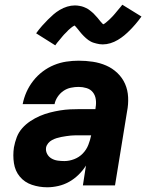

<svg xmlns="http://www.w3.org/2000/svg" viewBox="-20 -785 640 813"><path d="M180 8Q146 8 115 -2.5Q84 -13 64 -37Q44 -61 39 -94Q34 -127 39 -161Q43 -183 51 -204Q59 -225 74 -242Q89 -259 108.5 -272Q128 -285 149 -294Q170 -303 191.5 -308.5Q213 -314 234.5 -317.5Q256 -321 277 -322Q298 -323 319 -323H384L385 -331Q388 -348 385.5 -365Q383 -382 373 -394.5Q363 -407 346.5 -412Q330 -417 313 -417Q297 -417 280 -413.5Q263 -410 248.5 -400Q234 -390 224 -375Q214 -360 211 -344H76Q81 -370 92 -395Q103 -420 120.5 -442.5Q138 -465 160.5 -482Q183 -499 208.5 -509.5Q234 -520 260.5 -524Q287 -528 313 -528Q344 -528 373.5 -523.5Q403 -519 429.5 -507.5Q456 -496 477 -476Q498 -456 509.5 -430Q521 -404 522.5 -373.5Q524 -343 518 -313L467 0H331L344 -84Q331 -63 312.5 -45Q294 -27 272.5 -15Q251 -3 227 2.5Q203 8 180 8ZM253 -103Q273 -103 294 -111Q315 -119 330.5 -135Q346 -151 354 -171.5Q362 -192 366 -212H319Q310 -212 300 -212Q290 -212 280 -211Q270 -210 260 -208.5Q250 -207 239.5 -205Q229 -203 219.5 -200Q210 -197 200.5 -192Q191 -187 184 -178.5Q177 -170 175 -160Q173 -146 179.5 -133.5Q186 -121 198 -114Q210 -107 224 -105Q238 -103 253 -103ZM214 -593 133 -644Q146 -662 158.5 -676Q171 -690 183 -702Q195 -714 206.5 -724Q218 -734 233 -743Q248 -752 264.5 -757Q281 -762 297 -762Q302 -762 307 -761.5Q312 -761 317 -760Q322 -759 326.5 -758Q331 -757 335.5 -755Q340 -753 344.5 -751Q349 -749 353 -746.5Q357 -744 360.5 -741Q364 -738 368 -735Q372 -732 375.5 -728.5Q379 -725 382 -721.5Q385 -718 388 -715Q391 -712 393.5 -709Q396 -706 399.5 -701.5Q403 -697 406.5 -693Q410 -689 412 -687Q414 -685 417 -682Q420 -683 423.5 -685.5Q427 -688 431.5 -692Q436 -696 438.5 -698Q441 -700 443.5 -702.5Q446 -705 449 -708Q452 -711 455 -714Q458 -717 461 -720.5Q464 -724 467.5 -728Q471 -732 474.5 -736.5Q478 -741 482 -745.5Q486 -750 490 -755Q494 -760 498 -765L579 -715Q566 -697 553.5 -682.5Q541 -668 529.5 -656.5Q518 -645 506 -635Q494 -625 479 -616Q464 -607 447.5 -602Q431 -597 415 -597Q408 -597 401.5 -598Q395 -599 389 -600.5Q383 -602 376.5 -604Q370 -606 364.5 -609Q359 -612 354 -615.5Q349 -619 344 -623.5Q339 -628 334.5 -632.5Q330 -637 326 -641.5Q322 -646 318.5 -650.5Q315 -655 310.5 -660.5Q306 -666 302.5 -670Q299 -674 296 -677Q292 -675 288.5 -673Q285 -671 280.5 -667Q276 -663 273.5 -661Q271 -659 268.5 -656.5Q266 -654 263.5 -651Q261 -648 257.5 -645Q254 -642 251 -638.5Q248 -635 244.5 -631Q241 -627 237.5 -622.5Q234 -618 230 -613.5Q226 -609 222 -604Q218 -599 214 -593Z"/></svg>

Font: Iosevka SS04 Heavy Extended
Style: Italic
Weight: 900
Width: 7
Italic angle: -9°
Monospace: yes
Designer: Belleve Invis
Foundry: Belleve Invis
Version: Version 19.0.0; ttfautohint (v1.8.4)